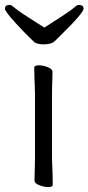

<svg xmlns="http://www.w3.org/2000/svg" viewBox="-45 -749 359 779"><path d="M135 -637Q170 -660 204 -681.5Q238 -703 263 -724Q268 -729 276 -729Q294 -729 294 -713Q294 -707 280.5 -690Q267 -673 247 -652Q227 -631 207.5 -612Q188 -593 176 -581Q170 -575 157.5 -572Q145 -569 132 -569Q120 -569 109.5 -571.5Q99 -574 94 -578Q76 -595 55.5 -616Q35 -637 16.5 -657.5Q-2 -678 -13.5 -693Q-25 -708 -25 -713Q-25 -729 -7 -729Q1 -729 6 -724Q31 -703 65.5 -681.5Q100 -660 135 -637ZM97 -368Q97 -378 96 -399Q95 -420 94.5 -442Q94 -464 94 -475Q94 -484 113 -484Q130 -484 149 -476.5Q168 -469 168 -457Q168 -449 167.5 -432.5Q167 -416 166.5 -398Q166 -380 166 -368V-105Q166 -99 167 -78Q168 -57 168.5 -34Q169 -11 169 1Q169 10 150 10Q134 10 114.5 2.5Q95 -5 95 -17Q95 -25 95.5 -43.5Q96 -62 96.5 -80Q97 -98 97 -105Z"/></svg>

Font: Moon Stars Kai T
Style: Regular
Weight: 400
Designer: GuiWonder
Version: Version 1.101